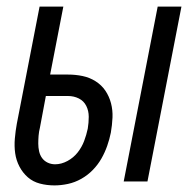

<svg xmlns="http://www.w3.org/2000/svg" viewBox="-20 -550 590 582"><path d="M355 0 458 -530H530L427 0ZM145 12Q122 12 101 6.5Q80 1 64.5 -12.5Q49 -26 39 -45Q29 -64 26 -85.5Q23 -107 25 -130Q27 -153 31 -175L100 -530H172L132 -324H186Q209 -324 230.5 -319.5Q252 -315 270 -303.5Q288 -292 299.5 -275Q311 -258 316.5 -237Q322 -216 321 -193.5Q320 -171 316 -148Q312 -128 305 -108Q298 -88 287.5 -69.5Q277 -51 261.5 -35Q246 -19 226.5 -8Q207 3 186 7.5Q165 12 145 12ZM147 -52Q166 -52 184.5 -62Q203 -72 215.5 -88Q228 -104 235 -122.5Q242 -141 246 -160Q249 -178 249 -196Q249 -214 241.5 -229Q234 -244 219 -251.5Q204 -259 186 -259H119L101 -163Q98 -151 97 -139Q96 -127 96 -115Q96 -103 98.5 -91.5Q101 -80 107.5 -71Q114 -62 124.5 -57Q135 -52 147 -52Z"/></svg>

Font: Lode
Style: Italic
Weight: 400
Italic angle: -11°
Monospace: yes
Designer: Belleve Invis
Foundry: Belleve Invis
Version: Version 29.2.0; ttfautohint (v1.8.3)